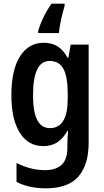

<svg xmlns="http://www.w3.org/2000/svg" viewBox="-20 -786 568 1046"><path d="M218 -553Q261 -553 292.5 -534Q324 -515 347 -473H353L365 -543H463V-9Q463 112 407 176Q351 240 229 240Q138 240 70 205V102Q147 141 226 141Q284 141 315.5 112Q347 83 347 18V4Q347 -11 348 -32.5Q349 -54 351 -73H347Q324 -31 292 -10.5Q260 10 215 10Q134 10 88 -62.5Q42 -135 42 -269Q42 -405 89 -479Q136 -553 218 -553ZM250 -454Q160 -454 160 -267Q160 -176 183 -132Q206 -88 252 -88Q349 -88 349 -249V-274Q349 -368 325.5 -411Q302 -454 250 -454ZM332 -754Q322 -721 312.5 -678Q303 -635 301 -606H188V-616Q197 -651 217 -692Q237 -733 261 -766H332Z"/></svg>

Font: Noto Sans Lao Looped Condensed SemiBold
Style: Regular
Weight: 600
Width: 3
Designer: Mark Frömberg, Ben Mitchell
Foundry: The Fontpad Ltd
Version: Version 1.002; ttfautohint (v1.8.4.7-5d5b)